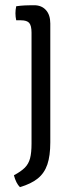

<svg xmlns="http://www.w3.org/2000/svg" viewBox="-20 -514 304 752"><path d="M177 43.5Q177 96 165.5 130Q154 164 128 185Q102 206 58 219Q50.5 211.5 44.5 199.8Q38.5 188 34.5 172.5Q62.5 157.5 77.2 142.8Q92 128 97.8 106Q103.5 84 103.5 48.5V-386Q103.5 -413.5 94.5 -424Q85.5 -434.5 62 -434.5H43.5Q40.5 -448.5 40.5 -462Q40.5 -469 41.2 -475.2Q42 -481.5 43.5 -489.5Q60.5 -492 77.5 -492.8Q94.5 -493.5 104.5 -493.5H113.5Q143 -493.5 160 -474.5Q177 -455.5 177 -422Z"/></svg>

Font: Signika SC
Style: Regular
Weight: 300
Designer: Anna Giedryś
Foundry: Anna Giedryś
Version: Version 2.000